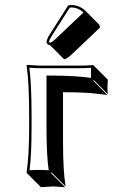

<svg xmlns="http://www.w3.org/2000/svg" viewBox="-20 -693 488 772"><path d="M253.9 -670.9Q260.3 -672.9 268.1 -672.9Q299.3 -671.9 323.2 -649.9L379.4 -593.3L382.3 -582.5L267.6 -473.6Q248 -455.1 237.8 -454.6L181.2 -511.2Q175.3 -512.2 170.9 -515.6Q167.5 -520 167 -523.9Q168 -535.2 178.2 -551.8ZM97.2 -229Q97.2 -361.8 86.9 -429.2L87.9 -432.1Q89.8 -432.1 140.1 -429.2H299.8Q325.2 -429.2 355 -431.2L356.9 -429.2L413.6 -372.6Q410.6 -335 413.6 -314.5L356.9 -371.1L355 -368.2L411.6 -311.5Q411.6 -311.5 338.9 -319.3Q290.5 -322.3 233.4 -322.3V-123.5Q233.4 -6.3 243.7 56.6L187 0L185.1 2.9L241.7 59.6Q239.7 59.6 193.4 56.6L144.5 59.6L87.9 2.9L86.9 0Q96.7 -61 97.2 -180.2ZM106.9 -229V-180.2Q106.9 -65.9 98.6 -8.3Q115.2 -9.8 137.2 -9.8Q159.2 -9.8 175.8 -8.3Q167 -69.3 167 -180.2V-389.2H176.8Q282.7 -389.2 346.2 -379.9Q345.2 -397.5 346.2 -420.4Q320.3 -418.9 299.8 -418.9H140.1Q116.7 -418.9 98.1 -420.9Q106.9 -353 106.9 -229ZM260.3 -662.1 187 -546.9Q177.2 -530.3 176.8 -523.9Q178.2 -522.5 181.2 -521Q189.5 -522.9 204.1 -537.1L314.9 -642.1L314 -644.5Q292.5 -662.6 268.1 -663.1Q263.7 -662.6 260.3 -662.1Z"/></svg>

Font: Linux Biolinum Shadow O
Style: Regular
Weight: 400
Designer: Philipp H. Poll
Foundry: Philipp H. Poll
Version: Version 1.0.4